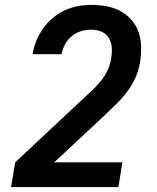

<svg xmlns="http://www.w3.org/2000/svg" viewBox="-20 -763 640 783"><path d="M25 0 42 -101 323 -364Q342 -381 360 -398.5Q378 -416 393.5 -435.5Q409 -455 419 -477Q429 -499 433 -522Q437 -545 436 -567Q435 -589 424.5 -607Q414 -625 394.5 -633.5Q375 -642 353 -642Q332 -642 311 -636Q290 -630 273 -616Q256 -602 245.5 -582.5Q235 -563 231 -542H113Q117 -569 128 -596Q139 -623 155.5 -646.5Q172 -670 195 -689.5Q218 -709 244 -721Q270 -733 298 -738Q326 -743 353 -743Q384 -743 414.5 -737.5Q445 -732 471 -718Q497 -704 516.5 -681.5Q536 -659 545.5 -631Q555 -603 555.5 -571.5Q556 -540 551 -509Q546 -477 532.5 -446.5Q519 -416 498.5 -389Q478 -362 453.5 -338Q429 -314 404 -290L201 -101H479L463 0Z"/></svg>

Font: Iosevka SS04 Extended Oblique
Style: Bold
Weight: 700
Width: 7
Italic angle: -9°
Monospace: yes
Designer: Belleve Invis
Foundry: Belleve Invis
Version: Version 19.0.0; ttfautohint (v1.8.4)